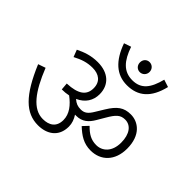

<svg xmlns="http://www.w3.org/2000/svg" viewBox="-178 -1074 1200 1200"><g transform="rotate(45 422.0 -474.5)"><path d="M468 -817C468 -791 487 -773 510 -773C533 -773 553 -791 553 -817C553 -842 534 -861 510 -861C486 -861 468 -843 468 -817ZM701 -832 652 -848C628 -754 591 -704 513 -704C436 -704 392 -754 360 -847L313 -831C354 -717 418 -658 511 -658C608 -658 672 -711 701 -832ZM438 -219C438 -248 428 -275 412 -299C415 -299 419 -299 423 -299C475 -299 506 -328 530 -369L560 -420C594 -479 615 -499 656 -499C705 -499 740 -456 740 -379C740 -298 693 -258 640 -258C594 -258 562 -277 526 -314L492 -278C536 -237 577 -209 639 -209C728 -209 793 -271 793 -379C793 -499 723 -547 658 -547C597 -547 562 -521 521 -454L488 -400C465 -361 446 -347 414 -347C387 -347 369 -354 347 -373C403 -398 431 -443 431 -498C431 -579 376 -632 281 -632C221 -632 176 -615 133 -594L151 -547C197 -571 234 -584 283 -584C339 -584 378 -556 378 -498C378 -437 337 -404 238 -400L242 -352C263 -352 283 -354 301 -358C350 -321 385 -278 385 -224C385 -162 344 -137 289 -137C201 -137 136 -223 75 -376L26 -359C108 -164 187 -88 295 -88C372 -88 438 -128 438 -219Z"/></g></svg>

Font: Noto Sans Devanagari UI Light
Style: Regular
Weight: 300
Designer: Jelle Bosma - Monotype Design Team
Foundry: Monotype Imaging Inc.
Version: Version 2.004